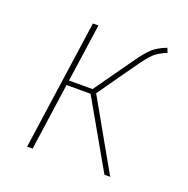

<svg xmlns="http://www.w3.org/2000/svg" viewBox="-101 -625 706 721"><g transform="rotate(20 252.0 -264.5)"><path d="M456 -511Q424 -498 407 -482.5Q390 -467 359 -423L256 -277L413 0H390L237 -268H141L103 0H81L155 -519H177L144 -287H238L345 -438Q375 -481 395 -498.5Q415 -516 449 -529Z"/></g></svg>

Font: Fira Sans Thin
Style: Italic
Weight: 250
Italic angle: -8°
Designer: Carrois Corporate & Edenspiekermann AG
Foundry: Carrois Corporate GbR & Edenspiekermann AG
Version: Version 4.203